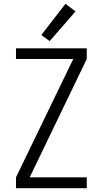

<svg xmlns="http://www.w3.org/2000/svg" viewBox="-20 -989 540 1009"><path d="M241 -773 377 -929 324 -969 197 -805ZM64 0H436V-57H136L436 -679V-735H64V-679H365L64 -57Z"/></svg>

Font: Iosevka SS09 Light
Style: Regular
Weight: 300
Monospace: yes
Designer: Belleve Invis
Foundry: Belleve Invis
Version: Version 5.2.1; ttfautohint (v1.8.3)